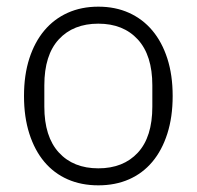

<svg xmlns="http://www.w3.org/2000/svg" viewBox="-20 -544 590 576"><path d="M275 12Q224 12 183 -6Q142 -24 113 -58.5Q84 -93 68 -143Q52 -193 52 -256Q52 -319 68 -368.5Q84 -418 113 -452.5Q142 -487 183 -505.5Q224 -524 275 -524Q326 -524 367 -505.5Q408 -487 437 -452.5Q466 -418 482 -368.5Q498 -319 498 -256Q498 -193 482 -143Q466 -93 437 -58.5Q408 -24 367 -6Q326 12 275 12ZM275 -39Q350 -39 393.5 -86Q437 -133 437 -224V-288Q437 -378 393.5 -425.5Q350 -473 275 -473Q200 -473 156.5 -426Q113 -379 113 -288V-224Q113 -134 156.5 -86.5Q200 -39 275 -39Z"/></svg>

Font: IBM Plex Sans Devanagari Light
Style: Regular
Weight: 300
Designer: Mike Abbink, Paul van der Laan, Pieter van Rosmalen, Erin McLaughlin
Foundry: Bold Monday
Version: Version 1.1